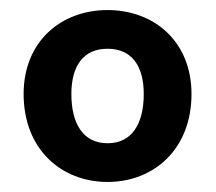

<svg xmlns="http://www.w3.org/2000/svg" viewBox="-20 -618 429 382"><path d="M361 -431C361 -536 286 -598 194 -598C102 -598 27 -536 27 -431C27 -321 102 -256 194 -256C286 -256 361 -321 361 -431ZM122 -431C122 -487 146 -521 194 -521C242 -521 266 -487 266 -431C266 -371 242 -333 194 -333C146 -333 122 -371 122 -431Z"/></svg>

Font: Falling Sky
Style: Med
Weight: 500
Designer: Paul D. Hunt
Foundry: Adobe Systems Incorporated
Version: Version 1.02